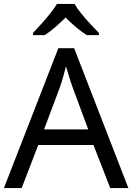

<svg xmlns="http://www.w3.org/2000/svg" viewBox="-20 -964 679 984"><path d="M545 0 459 -221H176L91 0H0L279 -717H360L638 0ZM352 -517Q349 -525 342 -546Q335 -567 328.5 -589.5Q322 -612 318 -624Q313 -604 307.5 -583.5Q302 -563 296.5 -546Q291 -529 287 -517L206 -301H432ZM362 -944Q374 -922 396.5 -894.5Q419 -867 443.5 -840.5Q468 -814 487 -795V-784H425Q399 -800 371 -823.5Q343 -847 316 -874Q289 -847 262 -824Q235 -801 209 -784H149V-795Q168 -815 191.5 -841Q215 -867 237 -894.5Q259 -922 272 -944Z"/></svg>

Font: Noto Sans Hanifi Rohingya
Style: Regular
Weight: 400
Designer: Monotype Design Team and DaltonMaag
Foundry: Google LLC
Version: Version 2.101